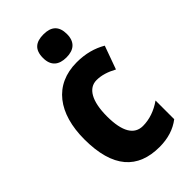

<svg xmlns="http://www.w3.org/2000/svg" viewBox="-238 -841 923 923"><g transform="rotate(-45 224.0 -379.0)"><path d="M255 -768C202 -768 173 -745 173 -689C173 -635 204 -611 255 -611C305 -611 336 -635 336 -689C336 -744 307 -768 255 -768ZM267 10C324 10 372 -5 411 -35V-162C370 -133 326 -118 282 -118C224 -118 192 -168 192 -273C192 -377 225 -432 280 -432C314 -432 347 -421 382 -402L425 -521C382 -546 333 -560 273 -560C119 -560 37 -447 37 -272C37 -78 119 10 267 10Z"/></g></svg>

Font: Noto Sans Khmer Condensed ExtraBold
Style: Regular
Weight: 800
Width: 3
Designer: Danh Hong and the Monotype Design Team
Foundry: Monotype Imaging Inc.
Version: Version 2.004